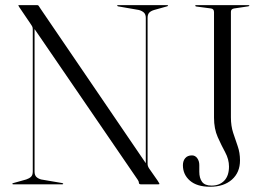

<svg xmlns="http://www.w3.org/2000/svg" viewBox="-20 -720 1032 750"><path d="M227 -2.5Q227 0 223.5 0H31.5Q28 0 28 -2.5Q28 -3.5 32.5 -5L82.5 -19Q94.5 -23 101.2 -29.5Q108 -36 108 -50V-602Q108 -609.5 107 -613.5Q106 -617.5 100 -626L55 -692.5Q51.5 -698.5 51.5 -699Q51.5 -700 55 -700H126Q129.5 -700 131.5 -696.5Q133.5 -693 139 -685L549.5 -82.5V-650Q549.5 -664 542.2 -670.8Q535 -677.5 522.5 -681L442 -695Q437.5 -696.5 437.5 -697.5Q437.5 -700 441 -700H633Q636.5 -700 636.5 -697.5Q636.5 -696.5 632 -695L582 -681Q570 -677.5 563.2 -670.8Q556.5 -664 556.5 -650V-80Q556.5 -71 562.5 -62L596 -14Q603 -3 603 -1.5Q603 0 598 0H530.5Q522.5 0 522.5 -6.5Q522.5 -11 518.5 -17L115 -606.5V-50Q115 -36 121.8 -29.2Q128.5 -22.5 140.5 -19L222.5 -5Q227 -3.5 227 -2.5ZM917.5 -93.5Q917.5 -46.5 886 -18.5Q854.5 9.5 800.5 9.5Q749.5 9.5 722 -14.2Q694.5 -38 694.5 -74.5Q694.5 -91.5 703.5 -102.2Q712.5 -113 730 -113Q742.5 -113 750.5 -102Q758.5 -91 758.5 -75.5V-49Q758.5 -24.5 769.2 -9.8Q780 5 806.5 5Q837.5 5 856 -14.2Q874.5 -33.5 874.5 -69.5Q874.5 -97.5 859.8 -124.8Q845 -152 830.5 -184.5Q816 -217 816 -260.5V-672.5Q816 -685.5 804 -687L747 -694.5Q742.5 -695.5 742.5 -697.5Q742.5 -700 746 -700H950Q954 -700 954 -697.5Q954 -696 948.5 -695L894.5 -687Q882 -685 882 -674V-261.5Q882 -228 890.8 -201.2Q899.5 -174.5 908.5 -149Q917.5 -123.5 917.5 -93.5Z"/></svg>

Font: Fraunces 144pt Light
Style: Regular
Weight: 300
Version: Version 1.000;[b76b70a41]